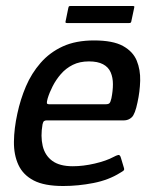

<svg xmlns="http://www.w3.org/2000/svg" viewBox="-20 -616 506 641"><path d="M38 -237Q48 -284 66.5 -327.5Q85 -371 115.5 -406Q146 -441 189.5 -461Q233 -481 294 -481Q357 -481 390.5 -462.5Q424 -444 436.5 -413.5Q449 -383 448 -346.5Q447 -310 439 -274Q431 -235 420 -224.5Q409 -214 393 -214H135Q131 -214 127.5 -212Q124 -210 122 -201Q115 -161 122.5 -129Q130 -97 154.5 -79Q179 -61 223 -61Q258 -61 296.5 -70Q335 -79 359 -92Q368 -97 374.5 -98.5Q381 -100 384 -88L393 -58Q396 -50 393 -47Q390 -44 381 -39Q343 -15 292 -5Q241 5 191 5Q128 5 92.5 -13.5Q57 -32 41.5 -65.5Q26 -99 26.5 -143Q27 -187 38 -237ZM352 -288Q357 -313 357 -335Q357 -357 349.5 -374.5Q342 -392 324 -401.5Q306 -411 277 -411Q246 -411 223 -399.5Q200 -388 183.5 -369Q167 -350 156 -328.5Q145 -307 139 -287Q136 -276 136.5 -272Q137 -268 144 -268Q191 -268 238.5 -268Q286 -268 333 -268Q342 -268 345.5 -271.5Q349 -275 352 -288ZM418 -543Q417 -541 416 -540Q415 -539 409 -539H205Q200 -539 199 -540.5Q198 -542 199 -545L208 -589Q209 -594 210.5 -595Q212 -596 217 -596H422Q427 -596 428 -595Q429 -594 428 -590Z"/></svg>

Font: Glory Thin Medium
Style: Italic
Weight: 500
Italic angle: -12°
Version: Version 1.011